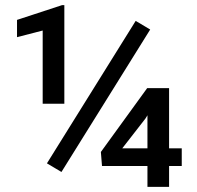

<svg xmlns="http://www.w3.org/2000/svg" viewBox="-20 -729 768 749"><path d="M689 -150.4H639.6V-385.3H554.2L373.5 -136.2L377.9 -81.5H555.2V0H639.6V-81.5H689ZM565.9 -613.8 509.3 -647.5 163.1 -91.8 219.7 -58.1ZM231 -709H222.2L46.4 -651.4V-584L146.5 -609.9V-324.2H231ZM457 -150.4 547.4 -266.6 555.2 -279.3V-150.4Z"/></svg>

Font: Bert Sans Medium
Style: Regular
Weight: 500
Designer: Christian Robertson (Google), Cristiano Sobral
Foundry: Google, Cristiano Sobral
Version: Version 3.101